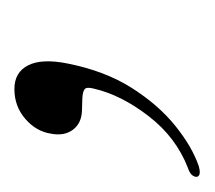

<svg xmlns="http://www.w3.org/2000/svg" viewBox="-74 -96 291 260"><g transform="rotate(-90 71.0 33.5)"><path d="M51 -0.5Q33.5 -1 24.8 -12.8Q16 -24.5 19.5 -42.5Q22.5 -62.5 39.5 -77.2Q56.5 -92 80 -92Q102.5 -92 112 -73.5Q121.5 -55 114.5 -20Q104.5 30.5 81.5 66.8Q58.5 103 30.2 125.8Q2 148.5 -24 157.5Q-37.5 161.5 -39 155Q-39 147 -27 143Q14.5 127 43.2 89.8Q72 52.5 80.5 15.5Q83 6 79.8 3.2Q76.5 0.5 67.5 0Z"/></g></svg>

Font: Fraunces 72pt Light
Style: Italic
Weight: 300
Italic angle: -16°
Version: Version 1.000;[b76b70a41]